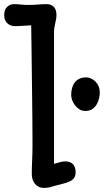

<svg xmlns="http://www.w3.org/2000/svg" viewBox="-29 -890 500 924"><path d="M0 0ZM124 -50.3Q124 -80.6 125.5 -114.3Q126.5 -131.8 127 -154.1Q127.4 -176.3 127.4 -198.2Q127.4 -212.9 127.2 -244.9Q127 -276.9 126.7 -320.8Q126.5 -364.7 125.7 -418.5Q125 -472.2 124.3 -530.5Q123.5 -588.9 122.8 -649.4Q122.1 -710 121.1 -768.1Q102.1 -767.6 82.5 -765.9Q63 -764.2 42.5 -764.2Q33.7 -764.2 24.7 -767.1Q15.6 -770 8.3 -776.1Q1 -782.2 -3.9 -792.5Q-8.8 -802.7 -8.8 -817.4Q-8.8 -843.3 5.1 -856.7Q19 -870.1 37.6 -870.1Q54.7 -870.1 71.3 -868.2Q87.9 -866.2 106.4 -866.2Q120.1 -866.2 130.4 -866.7Q140.6 -867.2 150.1 -867.9Q159.7 -868.7 170.4 -869.4Q181.2 -870.1 196.3 -870.1Q216.8 -870.1 229.7 -857.2Q242.7 -844.2 242.7 -817.4Q242.7 -807.6 241 -798.3Q239.3 -789.1 237.1 -779.8Q234.9 -770.5 233.2 -761Q231.4 -751.5 231 -741.7V-101.6Q251 -107.4 262.9 -110.4Q274.9 -113.3 283.7 -113.3Q335 -113.3 335 -59.6Q335 -37.6 320.1 -25.6Q305.2 -13.7 277.3 -6.8L228.5 5.9Q211.9 11.2 202.6 12.7Q193.4 14.2 182.6 14.2Q167 14.2 156 8.3Q145 2.4 137.9 -7.1Q130.9 -16.6 127.4 -27.8Q124 -39.1 124 -50.3ZM382.3 -356Q365.7 -356 353 -364Q340.3 -372.1 331.5 -383.8Q322.8 -395.5 318.1 -408.7Q313.5 -421.9 313.5 -432.6Q313.5 -451.2 317.9 -466.8Q322.3 -482.4 331.1 -493.7Q339.8 -504.9 353.5 -511.2Q367.2 -517.6 385.7 -517.6Q396.5 -517.6 408.2 -512.7Q419.9 -507.8 429.4 -498.5Q439 -489.3 445.1 -475.3Q451.2 -461.4 451.2 -443.4Q451.2 -433.1 448 -418.2Q444.8 -403.3 437.3 -389.4Q429.7 -375.5 416.3 -365.7Q402.8 -356 382.3 -356Z"/></svg>

Font: Autour One
Style: Regular
Weight: 400
Version: Version 1.007; ttfautohint (v0.92) -l 24 -r 24 -G 200 -x 7 -